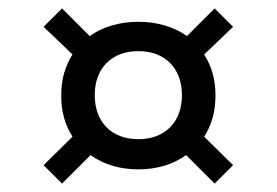

<svg xmlns="http://www.w3.org/2000/svg" viewBox="-20 -518 660 458"><path d="M310 -114C355 -114 393 -126 424 -148L492 -80L536 -124L467 -192C485 -220 494 -252 494 -290C494 -328 485 -360 467 -388L536 -454L492 -498L426 -432C395 -454 355 -466 310 -466C265 -466 225 -454 194 -432L128 -498L84 -454L153 -388C135 -360 126 -328 126 -290C126 -252 135 -220 153 -192L84 -124L128 -80L196 -148C227 -126 265 -114 310 -114ZM310 -186C246 -186 206 -227 206 -291C206 -355 246 -396 310 -396C374 -396 414 -355 414 -291C414 -227 374 -186 310 -186Z"/></svg>

Font: Ronzino
Style: Regular
Weight: 400
Designer: Nunzio Mazzaferro
Foundry: Collletttivo
Version: Version 1.000;Glyphs 3.3 (3337)